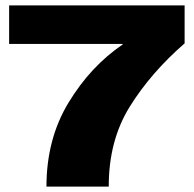

<svg xmlns="http://www.w3.org/2000/svg" viewBox="-20 -695 722 715"><path d="M153 0Q153 -177 235 -312.5Q317 -448 437 -529.5V-531.5H14V-675H667.5V-533.5Q542 -424.5 463.2 -297.8Q384.5 -171 385 0Z"/></svg>

Font: Anybody ExtraExpanded ExtraBold
Style: Regular
Weight: 800
Width: 8
Designer: Tyler Finck
Foundry: Etcetera Type Company
Version: Version 1.010; ttfautohint (v1.8.3) -l 8 -r 50 -G 200 -x 14 